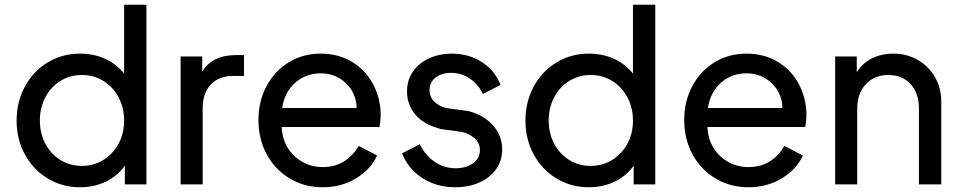

<svg xmlns="http://www.w3.org/2000/svg" viewBox="-20 -777 4047 809"><path d="M50 -269Q50 -348 85 -412.5Q120 -477 181 -514Q242 -551 317 -551Q376 -551 423.5 -529Q471 -507 503 -467V-757H597V0H506V-79Q476 -36 426.5 -12Q377 12 317 12Q242 12 181 -25Q120 -62 85 -126Q50 -190 50 -269ZM325 -78Q375 -78 415.5 -103Q456 -128 479.5 -171.5Q503 -215 503 -269Q503 -323 479.5 -367Q456 -411 415.5 -436Q375 -461 325 -461Q275 -461 234.5 -436Q194 -411 171 -367Q148 -323 148 -269Q148 -215 171 -171.5Q194 -128 234.5 -103Q275 -78 325 -78Z M741 -539H832V-475Q874 -545 975 -545H1008V-457H961Q903 -457 868.5 -421Q834 -385 834 -321V0H741Z M1069 -271Q1069 -351 1103.5 -415Q1138 -479 1197.5 -515Q1257 -551 1331 -551Q1408 -551 1465.5 -515Q1523 -479 1553.5 -419.5Q1584 -360 1584 -292Q1584 -269 1579 -242H1167Q1169 -191 1193 -153Q1217 -115 1255.5 -94Q1294 -73 1340 -73Q1438 -73 1491 -162L1569 -122Q1543 -64 1481 -26Q1419 12 1339 12Q1263 12 1201 -25Q1139 -62 1104 -126.5Q1069 -191 1069 -271ZM1483 -322Q1481 -385 1437.5 -426.5Q1394 -468 1331 -468Q1269 -468 1224 -428.5Q1179 -389 1169 -322Z M1674 -131 1749 -169Q1772 -122 1812 -95Q1852 -68 1899 -68Q1944 -68 1973 -89Q2002 -110 2002 -144Q2002 -177 1976 -197.5Q1950 -218 1920 -222L1839 -233Q1767 -251 1731 -293Q1695 -335 1695 -392Q1695 -439 1719.5 -475Q1744 -511 1787.5 -531Q1831 -551 1884 -551Q1954 -551 2009.5 -516Q2065 -481 2089 -419L2015 -381Q1995 -422 1959.5 -446Q1924 -470 1881 -470Q1840 -470 1815 -450Q1790 -430 1790 -398Q1790 -365 1813.5 -345.5Q1837 -326 1865 -321L1954 -309Q2021 -291 2058.5 -247.5Q2096 -204 2096 -147Q2096 -101 2071 -65Q2046 -29 2001 -8.5Q1956 12 1898 12Q1820 12 1760 -26.5Q1700 -65 1674 -131Z M2194 -269Q2194 -348 2229 -412.5Q2264 -477 2325 -514Q2386 -551 2461 -551Q2520 -551 2567.5 -529Q2615 -507 2647 -467V-757H2741V0H2650V-79Q2620 -36 2570.5 -12Q2521 12 2461 12Q2386 12 2325 -25Q2264 -62 2229 -126Q2194 -190 2194 -269ZM2469 -78Q2519 -78 2559.5 -103Q2600 -128 2623.5 -171.5Q2647 -215 2647 -269Q2647 -323 2623.5 -367Q2600 -411 2559.5 -436Q2519 -461 2469 -461Q2419 -461 2378.5 -436Q2338 -411 2315 -367Q2292 -323 2292 -269Q2292 -215 2315 -171.5Q2338 -128 2378.5 -103Q2419 -78 2469 -78Z M2863 -271Q2863 -351 2897.5 -415Q2932 -479 2991.5 -515Q3051 -551 3125 -551Q3202 -551 3259.5 -515Q3317 -479 3347.5 -419.5Q3378 -360 3378 -292Q3378 -269 3373 -242H2961Q2963 -191 2987 -153Q3011 -115 3049.5 -94Q3088 -73 3134 -73Q3232 -73 3285 -162L3363 -122Q3337 -64 3275 -26Q3213 12 3133 12Q3057 12 2995 -25Q2933 -62 2898 -126.5Q2863 -191 2863 -271ZM3277 -322Q3275 -385 3231.5 -426.5Q3188 -468 3125 -468Q3063 -468 3018 -428.5Q2973 -389 2963 -322Z M3499 -539H3590V-473Q3614 -511 3654 -531Q3694 -551 3744 -551Q3801 -551 3847 -524.5Q3893 -498 3919.5 -452Q3946 -406 3946 -349V0H3852V-319Q3852 -385 3816.5 -423Q3781 -461 3723 -461Q3665 -461 3628.5 -422.5Q3592 -384 3592 -319V0H3499Z"/></svg>

Font: Eudoxus Sans Medium
Style: Regular
Weight: 500
Designer: Stijn de Vries
Foundry: tokotype
Version: Version 2.005